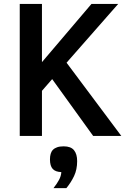

<svg xmlns="http://www.w3.org/2000/svg" viewBox="-20 -696 661 983"><path d="M457 0 247.1 -291 194.8 -231V0H81.1V-675.8H194.8V-377.9L448.2 -675.8H585L320.8 -375L601.1 0ZM253.9 267.1Q272 244.1 282.5 224.4Q293 204.6 293.9 185.1Q263.7 184.1 249.8 168.7Q235.8 153.3 235.8 120.1Q235.8 104.5 239.3 92Q242.7 79.6 251 71Q259.3 62.5 272.7 57.9Q286.1 53.2 306.2 53.2Q342.8 53.2 358.9 73Q375 92.8 375 128.9Q375 172.4 359.1 205.6Q343.3 238.8 319.8 267.1Z"/></svg>

Font: Clear Sans Medium
Style: Regular
Weight: 500
Foundry: Intel Corporation
Version: Version 1.00